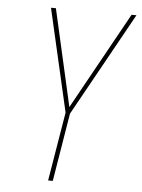

<svg xmlns="http://www.w3.org/2000/svg" viewBox="-53 -777 605 819"><g transform="rotate(5 250.0 -367.5)"><path d="M184 0 233 -295 132 -735H153L247 -320L477 -735H498L252 -292L204 0Z"/></g></svg>

Font: Iosevka SS18 Thin
Style: Italic
Weight: 100
Italic angle: -9°
Monospace: yes
Designer: Belleve Invis
Foundry: Belleve Invis
Version: Version 25.1.1; ttfautohint (v1.8.4)